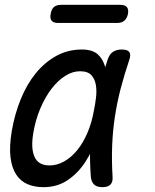

<svg xmlns="http://www.w3.org/2000/svg" viewBox="-20 -765 640 795"><path d="M160 10Q124 10 95 -2Q66 -14 47.5 -41.5Q29 -69 23.5 -113.5Q18 -158 29 -224Q41 -293 66 -354.5Q91 -416 128 -461.5Q165 -507 213 -533.5Q261 -560 319 -560Q367 -560 389.5 -535.5Q412 -511 419 -473.5Q426 -436 421 -391.5Q416 -347 409 -308Q400 -253 381.5 -196.5Q363 -140 333 -94Q303 -48 260 -19Q217 10 160 10ZM185 -80Q216 -80 245.5 -96.5Q275 -113 299.5 -143Q324 -173 342 -215Q360 -257 369 -308Q374 -332 377.5 -360.5Q381 -389 377 -413Q373 -437 358.5 -453.5Q344 -470 311 -470Q280 -470 249.5 -450.5Q219 -431 193 -397Q167 -363 147 -316Q127 -269 118 -215Q107 -151 123 -115.5Q139 -80 185 -80ZM425 -516Q433 -541 448 -550.5Q463 -560 484 -560Q508 -560 515.5 -549.5Q523 -539 515 -516Q495 -457 480 -399.5Q465 -342 456 -283.5Q447 -225 444.5 -163.5Q442 -102 446 -34Q448 -12 437.5 -1Q427 10 404 10Q381 10 369.5 -1Q358 -12 356 -34Q351 -102 353.5 -163.5Q356 -225 365.5 -283.5Q375 -342 390.5 -399.5Q406 -457 425 -516ZM220 -670Q201 -670 193.5 -679.5Q186 -689 190 -708Q193 -727 203.5 -736Q214 -745 233 -745H478Q497 -745 505 -736Q513 -727 510 -708Q506 -689 495 -679.5Q484 -670 465 -670Z"/></svg>

Font: Maple Mono
Style: Italic
Weight: 400
Italic angle: -10°
Monospace: yes
Designer: subframe7536
Version: Version 7.300